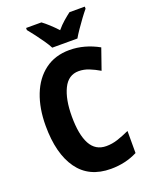

<svg xmlns="http://www.w3.org/2000/svg" viewBox="-170 -1020 878 1119"><g transform="rotate(-20 268.5 -460.5)"><path d="M336 -590Q272 -590 240.5 -525.5Q209 -461 209 -355Q209 -242 241 -183Q273 -124 340 -124Q376 -124 411 -135.5Q446 -147 485 -165V-28Q411 10 320 10Q185 10 116 -86.5Q47 -183 47 -356Q47 -464 79.5 -547Q112 -630 175 -677Q238 -724 327 -724Q374 -724 419.5 -711.5Q465 -699 508 -675L463 -546Q431 -565 399.5 -577.5Q368 -590 336 -590ZM239 -771Q229 -791 210 -818.5Q191 -846 170.5 -873Q150 -900 135 -918V-931H230Q249 -917 271.5 -896.5Q294 -876 317 -851Q339 -877 361.5 -896.5Q384 -916 404 -931H499V-918Q483 -899 463.5 -872.5Q444 -846 425.5 -819Q407 -792 395 -771Z"/></g></svg>

Font: Noto Sans Telugu Condensed ExtraBold
Style: Regular
Weight: 800
Width: 3
Designer: Jelle Bosma - Monotype Design Team
Foundry: Monotype Imaging Inc.
Version: Version 2.005; ttfautohint (v1.8.4.7-5d5b)